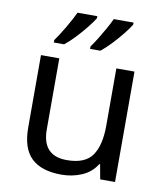

<svg xmlns="http://www.w3.org/2000/svg" viewBox="-86 -930 790 918"><g transform="rotate(10 309.0 -471.0)"><path d="M533 -629V-93H461L448 -164H444Q418 -122 372 -102.5Q326 -83 274 -83Q177 -83 128 -129.5Q79 -176 79 -278V-629H168V-284Q168 -156 287 -156Q376 -156 410.5 -206Q445 -256 445 -350V-629ZM488 -849Q478 -832 455 -803Q432 -774 405 -745.5Q378 -717 355 -699H305V-711Q319 -730 335 -756Q351 -782 366.5 -809.5Q382 -837 392 -859H488ZM312 -849Q302 -832 279 -803Q256 -774 229 -745.5Q202 -717 179 -699H129V-711Q150 -740 175 -782.5Q200 -825 216 -859H312Z"/></g></svg>

Font: Noto Sans Telugu UI
Style: Regular
Weight: 400
Designer: Jelle Bosma - Monotype Design Team
Foundry: Monotype Imaging Inc.
Version: Version 2.005; ttfautohint (v1.8.4.7-5d5b)